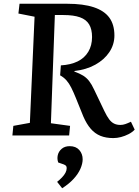

<svg xmlns="http://www.w3.org/2000/svg" viewBox="-20 -721 739 1022"><path d="M304 -373Q356 -376 393 -394Q430 -412 450 -445.5Q470 -479 470 -524Q470 -565 454.5 -591Q439 -617 405.5 -629Q372 -641 318 -641H272L251 -65L353 -51L348 0H46L51 -51L139 -67L164 -632L78 -649L84 -701H338Q423 -701 479 -682.5Q535 -664 562 -627Q589 -590 589 -532Q589 -484 562 -443.5Q535 -403 487 -376.5Q439 -350 376 -343V-340Q404 -330 422.5 -318.5Q441 -307 454.5 -289.5Q468 -272 481 -244L536 -129Q549 -102 561 -86Q573 -70 587.5 -63Q602 -56 621 -56Q634 -56 647 -60.5Q660 -65 677 -73L697 -31Q684 -17 664.5 -7Q645 3 624 8.5Q603 14 583 14Q544 14 514.5 2Q485 -10 463 -35.5Q441 -61 424 -100L384 -199Q371 -231 359.5 -254Q348 -277 334 -293Q320 -309 300 -320ZM311 281 284 247Q298 236 310 223.5Q322 211 328.5 198.5Q335 186 335 174Q335 167 332 162.5Q329 158 319 154L290 144Q283 125 287.5 105Q292 85 308.5 71Q325 57 351 57Q384 57 402 77.5Q420 98 420 127Q420 150 408 177.5Q396 205 371.5 231.5Q347 258 311 281Z"/></svg>

Font: Literata Medium
Style: Italic
Weight: 500
Italic angle: -2°
Designer: Latin by Veronika Burian and Jose Scaglione. Greek by Irene Vlachou. Cyrillic by Vera Evstafieva
Foundry: TypeTogether
Version: Version 3.103;gftools[0.9.29]